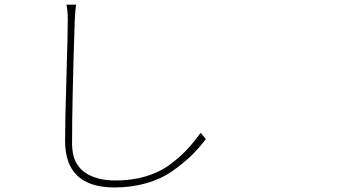

<svg xmlns="http://www.w3.org/2000/svg" viewBox="-20 -782 1540 834"><path d="M268.6 -761.7H310.5Q306.6 -735.4 304.7 -695.3Q293 -343.8 293 -158.2Q293 -75.2 343.8 -36.6Q394.5 2 481.4 2Q552.7 2 612.3 -15.6Q671.9 -33.2 716.3 -65.9Q760.7 -98.6 790.5 -130.4Q820.3 -162.1 851.6 -205.1L874 -177.7Q842.8 -136.7 810.1 -105Q777.3 -73.2 729 -39.1Q680.7 -4.9 616.2 13.7Q551.8 32.2 477.5 32.2Q262.7 32.2 262.7 -169.9Q262.7 -254.9 268.6 -446.8Q274.4 -638.7 274.4 -695.3Q274.4 -735.4 268.6 -761.7Z"/></svg>

Font: Bpmf Zihi Sans ExtraLight
Style: ExtraLight
Weight: 250
Foundry: But Ko
Version: Version 1.320